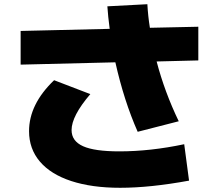

<svg xmlns="http://www.w3.org/2000/svg" viewBox="-20 -827 1040 912"><path d="M118 -204Q118 -332 237 -446L409 -380Q320 -276 320 -209Q320 -157 374.5 -132.5Q429 -108 547 -108Q694 -108 855 -142L878 31Q693 65 551 65Q416 65 318.5 33Q221 1 169.5 -59.5Q118 -120 118 -204ZM78 -680 501 -690Q493 -750 490 -797L680 -807Q683 -751 692 -695L922 -700V-540L724 -535Q762 -390 829 -251L634 -201Q569 -348 528 -531L78 -520Z"/></svg>

Font: Enso Black
Style: Regular
Weight: 900
Designer: Coji Morishita
Foundry: UNDERFOREST DESIGN
Version: Version 1.000